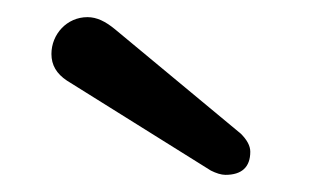

<svg xmlns="http://www.w3.org/2000/svg" viewBox="-20 -740 360 224"><path d="M114 -706C103 -715 93 -720 82 -720C58 -720 40 -700 40 -677C40 -664 46 -654 58 -646L226 -541C232 -538 238 -536 243 -536C262 -536 272 -545 272 -563C272 -570 268 -577 261 -584Z"/></svg>

Font: Dongle Light
Style: Regular
Weight: 300
Designer: Yanghee Ryu
Foundry: Yanghee Ryu
Version: Version 2.000